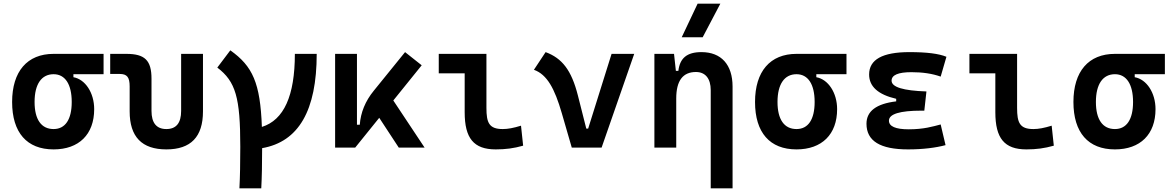

<svg xmlns="http://www.w3.org/2000/svg" viewBox="-20 -815 6485 1060"><path d="M275.9 9.8C416 9.8 500 -73.2 500 -212.4C500 -302.7 450.7 -377.4 385.3 -388.7V-405.3H551.8V-517.6H275.9C130.4 -517.6 46.9 -420.9 46.9 -252C46.9 -83 128.4 9.8 275.9 9.8ZM275.9 -102.5C208 -102.5 170.9 -155.3 170.9 -252C170.9 -350.1 209 -405.3 275.9 -405.3C339.4 -405.3 376 -350.1 376 -252C376 -155.3 340.3 -102.5 275.9 -102.5Z M898.4 9.8C1033.7 9.8 1100.6 -59.6 1100.6 -200.2V-517.6H980V-202.6C980 -136.2 953.1 -102.5 898.4 -102.5C844.2 -102.5 816.4 -136.2 816.4 -202.6V-380.9C816.4 -481.4 779.8 -517.6 677.7 -517.6H588.4V-406.7H641.1C681.2 -406.7 695.8 -388.7 695.8 -338.4V-200.2C695.8 -59.6 763.2 9.8 898.4 9.8Z M1301.8 224.6H1422.4C1425.8 162.6 1427.2 88.9 1427.2 2.9C1628.9 -32.2 1728.5 -205.1 1728.5 -517.6H1607.9C1607.9 -286.1 1547.4 -152.3 1425.8 -114.3C1417 -356.9 1375 -449.7 1251.5 -537.1L1179.7 -441.9C1281.2 -364.7 1306.6 -276.4 1306.6 -4.9C1306.6 84.5 1305.2 160.6 1301.8 224.6Z M1830.1 0H1940.9L2073.7 -164.6L2181.6 0H2324.2L2151.4 -260.3L2308.1 -454.6L2216.3 -527.3L2043.9 -314.5C1996.6 -256.8 1971.2 -193.8 1966.3 -126.5H1950.7V-517.6H1830.1Z M2716.8 9.8C2771.5 9.8 2816.4 3.9 2868.2 -10.7L2856.4 -121.1C2814.9 -108.4 2784.2 -102.5 2755.9 -102.5C2679.7 -102.5 2665.5 -137.7 2665.5 -219.7V-517.6H2402.3V-410.2H2545.4V-195.3C2545.4 -51.8 2595.2 9.8 2716.8 9.8Z M3136.7 0H3301.3L3481.4 -517.6H3356.4L3227.1 -105H3216.8L3170.4 -288.1C3134.8 -428.2 3083 -493.7 2992.2 -527.3L2927.7 -429.7C3000 -403.8 3042 -326.7 3081.5 -190.4Z M3903.8 224.6H4024.4V-336.9C4024.4 -458 3961.9 -527.3 3852.5 -527.3C3771.5 -527.3 3733.4 -493.2 3725.1 -423.8H3711.4L3701.2 -517.6H3592.8V0H3713.4V-271.5C3713.4 -369.6 3750 -417.5 3822.3 -417.5C3874 -417.5 3903.8 -381.3 3903.8 -317.4ZM3743.7 -609.4H3859.4L3957 -794.9H3831.5Z M4377.4 9.8C4517.6 9.8 4601.6 -73.2 4601.6 -212.4C4601.6 -302.7 4552.2 -377.4 4486.8 -388.7V-405.3H4653.3V-517.6H4377.4C4231.9 -517.6 4148.4 -420.9 4148.4 -252C4148.4 -83 4230 9.8 4377.4 9.8ZM4377.4 -102.5C4309.6 -102.5 4272.5 -155.3 4272.5 -252C4272.5 -350.1 4310.5 -405.3 4377.4 -405.3C4440.9 -405.3 4477.5 -350.1 4477.5 -252C4477.5 -155.3 4441.9 -102.5 4377.4 -102.5Z M4993.2 9.8C5076.7 9.8 5147 0.5 5200.2 -13.7L5173.3 -127.9C5130.4 -116.7 5080.1 -101.1 4997.1 -101.1C4924.3 -101.1 4887.7 -117.2 4887.7 -148.9C4887.7 -185.5 4947.8 -204.1 5067.4 -204.1H5083L5094.7 -310.1C4966.3 -314.5 4902.3 -334 4902.3 -369.6C4902.3 -400.9 4939 -416.5 5011.7 -416.5C5073.2 -416.5 5126.5 -408.7 5173.3 -392.1L5205.1 -501.5C5163.1 -519 5095.7 -527.3 5001 -527.3C4852.1 -527.3 4778.3 -486.3 4778.3 -403.8C4778.3 -337.4 4827.6 -293 4927.7 -269.5V-255.4C4817.9 -242.2 4763.7 -201.2 4763.7 -131.8C4763.7 -36.6 4839.4 9.8 4993.2 9.8Z M5646.5 9.8C5701.2 9.8 5746.1 3.9 5797.9 -10.7L5786.1 -121.1C5744.6 -108.4 5713.9 -102.5 5685.5 -102.5C5609.4 -102.5 5595.2 -137.7 5595.2 -219.7V-517.6H5332V-410.2H5475.1V-195.3C5475.1 -51.8 5524.9 9.8 5646.5 9.8Z M6135.3 9.8C6275.4 9.8 6359.4 -73.2 6359.4 -212.4C6359.4 -302.7 6310.1 -377.4 6244.6 -388.7V-405.3H6411.1V-517.6H6135.3C5989.7 -517.6 5906.2 -420.9 5906.2 -252C5906.2 -83 5987.8 9.8 6135.3 9.8ZM6135.3 -102.5C6067.4 -102.5 6030.3 -155.3 6030.3 -252C6030.3 -350.1 6068.4 -405.3 6135.3 -405.3C6198.7 -405.3 6235.4 -350.1 6235.4 -252C6235.4 -155.3 6199.7 -102.5 6135.3 -102.5Z"/></svg>

Font: Cascadia Code PL SemiBold
Style: Regular
Weight: 600
Monospace: yes
Designer: Aaron Bell
Foundry: Saja Typeworks
Version: Version 2404.023